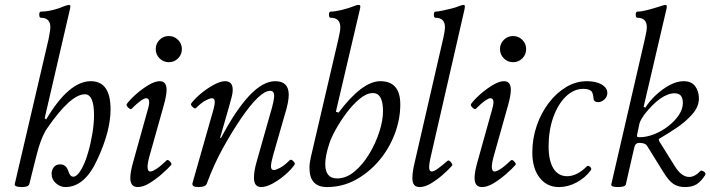

<svg xmlns="http://www.w3.org/2000/svg" viewBox="-20 -745 2879 778"><path d="M69 13Q37 13 40 0L177 -587Q180 -604 182 -615.5Q184 -627 184 -634Q184 -673 146 -673Q139 -673 139 -685.5Q139 -698 146 -698Q168 -698 194.5 -704.5Q221 -711 243 -721Q248 -723 253 -724Q258 -725 259 -725Q265 -725 265 -719Q265 -716 264.5 -713Q264 -710 263 -706L161 -266L167 -261Q259 -416 348 -416Q428 -416 428 -302Q428 -214 375 -100Q324 13 245 13Q224 13 206.5 -2.5Q189 -18 189 -41Q189 -55 197.5 -67Q206 -79 224 -79Q247 -79 256 -54Q263 -29 277 -29Q293 -29 312 -63Q326 -89 337 -127Q348 -165 354.5 -205Q361 -245 361 -278Q361 -363 324 -363Q266 -363 171 -225Q159 -208 147.5 -178.5Q136 -149 126 -108L99 0Q96 13 69 13Z M664 -493Q642 -493 626.5 -508.5Q611 -524 611 -546Q611 -568 626.5 -583.5Q642 -599 664 -599Q686 -599 701.5 -583.5Q717 -568 717 -546Q717 -524 701.5 -508.5Q686 -493 664 -493ZM538 13Q508 13 508 -24Q508 -48 520 -90L580 -305Q592 -347 572 -347Q565 -347 550.5 -337Q536 -327 513 -304Q509 -300 499.5 -309Q490 -318 494 -324Q507 -342 531.5 -363.5Q556 -385 582 -400.5Q608 -416 627 -416Q655 -416 655 -381Q655 -358 643 -316L587 -117Q577 -82 578 -66Q579 -50 589 -50Q597 -50 613.5 -60.5Q630 -71 655 -95Q660 -100 668.5 -91Q677 -82 674 -77Q660 -61 636 -40Q612 -19 586 -3Q560 13 538 13Z M784 13Q756 13 760 -3L846 -305Q851 -324 850 -335.5Q849 -347 838 -347Q831 -347 814 -338.5Q797 -330 774 -307Q770 -303 760.5 -311.5Q751 -320 755 -326Q768 -344 793 -365Q818 -386 845.5 -401Q873 -416 892 -416Q923 -416 923 -381Q923 -369 919 -353Q915 -337 909 -316L872 -187L875 -185Q997 -416 1095 -416Q1150 -416 1150 -361Q1150 -348 1146.5 -328.5Q1143 -309 1133 -277L1087 -117Q1078 -85 1078 -70.5Q1078 -56 1090 -56Q1098 -56 1115 -65Q1132 -74 1154 -96Q1159 -101 1168.5 -92Q1178 -83 1173 -77Q1161 -59 1137 -38Q1113 -17 1086 -2Q1059 13 1038 13Q1009 13 1009 -25Q1009 -37 1011.5 -53Q1014 -69 1020 -90L1075 -284Q1083 -310 1087 -329Q1091 -348 1091 -356Q1091 -377 1075 -377Q1033 -377 956 -264Q918 -208 882 -142.5Q846 -77 818 -1Q813 13 784 13Z M1305 13Q1234 13 1234 -65Q1234 -85 1240 -110L1351 -586Q1355 -603 1357 -615Q1359 -627 1359 -634Q1359 -673 1320 -673Q1313 -673 1313 -685.5Q1313 -698 1320 -698Q1337 -698 1364 -704.5Q1391 -711 1417 -721Q1423 -724 1427.5 -724.5Q1432 -725 1434 -725Q1440 -725 1440 -719Q1440 -716 1439.5 -713Q1439 -710 1438 -706L1341 -292L1352 -289Q1448 -416 1521 -416Q1602 -416 1602 -322Q1602 -261 1579 -201Q1556 -141 1515 -93Q1474 -45 1420.5 -16Q1367 13 1305 13ZM1346 -22Q1383 -22 1416.5 -50Q1450 -78 1476 -121Q1502 -164 1517 -210.5Q1532 -257 1532 -294Q1532 -368 1491 -368Q1466 -368 1438 -345Q1410 -322 1384.5 -288Q1359 -254 1340 -219.5Q1321 -185 1314 -162Q1298 -113 1298 -80Q1298 -22 1346 -22Z M1681 13Q1666 13 1658.5 4.5Q1651 -4 1651 -24Q1651 -49 1661 -90L1777 -594Q1783 -621 1783 -634Q1783 -673 1745 -673Q1738 -673 1738 -685.5Q1738 -698 1745 -698Q1753 -698 1770.5 -701.5Q1788 -705 1808 -710Q1828 -715 1842 -721Q1853 -725 1858 -725Q1863 -725 1863.5 -721Q1864 -717 1862 -706L1727 -117Q1718 -79 1719 -64.5Q1720 -50 1730 -50Q1738 -50 1754 -61.5Q1770 -73 1793 -93Q1799 -98 1807 -88Q1815 -78 1812 -74Q1799 -59 1776 -38.5Q1753 -18 1727.5 -2.5Q1702 13 1681 13Z M2059 -493Q2037 -493 2021.5 -508.5Q2006 -524 2006 -546Q2006 -568 2021.5 -583.5Q2037 -599 2059 -599Q2081 -599 2096.5 -583.5Q2112 -568 2112 -546Q2112 -524 2096.5 -508.5Q2081 -493 2059 -493ZM1933 13Q1903 13 1903 -24Q1903 -48 1915 -90L1975 -305Q1987 -347 1967 -347Q1960 -347 1945.5 -337Q1931 -327 1908 -304Q1904 -300 1894.5 -309Q1885 -318 1889 -324Q1902 -342 1926.5 -363.5Q1951 -385 1977 -400.5Q2003 -416 2022 -416Q2050 -416 2050 -381Q2050 -358 2038 -316L1982 -117Q1972 -82 1973 -66Q1974 -50 1984 -50Q1992 -50 2008.5 -60.5Q2025 -71 2050 -95Q2055 -100 2063.5 -91Q2072 -82 2069 -77Q2055 -61 2031 -40Q2007 -19 1981 -3Q1955 13 1933 13Z M2245 13Q2196 13 2166.5 -25Q2137 -63 2137 -127Q2137 -184 2155 -236Q2173 -288 2204 -328.5Q2235 -369 2274.5 -392.5Q2314 -416 2358 -416Q2395 -416 2418 -402.5Q2441 -389 2441 -368Q2441 -353 2429 -342Q2417 -331 2404 -331Q2391 -331 2386 -340Q2383 -368 2377 -375Q2373 -379 2365 -382Q2357 -385 2344 -385Q2305 -385 2273 -354Q2241 -323 2222 -270Q2203 -217 2203 -152Q2203 -94 2222.5 -62.5Q2242 -31 2278 -31Q2318 -31 2358 -71Q2363 -76 2371 -69Q2379 -62 2374 -55Q2351 -24 2316 -5.5Q2281 13 2245 13Z M2484 13Q2454 13 2457 2L2593 -587Q2598 -609 2599.5 -618.5Q2601 -628 2601 -634Q2601 -673 2563 -673Q2556 -673 2556 -685.5Q2556 -698 2563 -698Q2579 -698 2604 -704.5Q2629 -711 2660 -721Q2671 -725 2676 -725Q2682 -725 2682 -719Q2682 -716 2681.5 -713Q2681 -710 2680 -706L2588 -312L2595 -309Q2613 -337 2639 -361Q2665 -385 2694 -400.5Q2723 -416 2750 -416Q2782 -416 2797 -395.5Q2812 -375 2812 -346Q2812 -313 2786 -283Q2760 -253 2723 -228Q2686 -203 2653 -184Q2646 -181 2653 -170L2716 -69Q2742 -28 2773 -28Q2795 -28 2818 -52Q2823 -56 2832.5 -49.5Q2842 -43 2837 -35Q2821 -10 2803 1.5Q2785 13 2756 13Q2728 13 2709 0.5Q2690 -12 2669 -46L2602 -154Q2595 -166 2570 -166Q2554 -166 2550 -147L2516 2Q2513 13 2484 13ZM2571 -189Q2600 -189 2630.5 -201Q2661 -213 2687.5 -233.5Q2714 -254 2730.5 -278.5Q2747 -303 2747 -328Q2747 -367 2714 -367Q2659 -367 2591 -281Q2584 -271 2578.5 -261.5Q2573 -252 2571 -244L2562 -201Q2562 -200 2561.5 -198Q2561 -196 2561 -194Q2561 -189 2571 -189Z"/></svg>

Font: Junicode
Style: Italic
Weight: 400
Italic angle: -11°
Designer: Peter S. Baker
Version: Version 2.100; ttfautohint (v1.8.4)